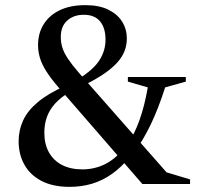

<svg xmlns="http://www.w3.org/2000/svg" viewBox="-20 -716 766 747"><path d="M307 -384.5 253.5 -359.5Q217 -338 194.8 -313.5Q172.5 -289 162.5 -260.8Q152.5 -232.5 152.5 -199.5Q152.5 -155.5 170.2 -123.5Q188 -91.5 221.2 -74.2Q254.5 -57 300.5 -57Q346 -57 386.5 -76.2Q427 -95.5 461.5 -138.5L480 -160.5Q504 -196.5 523 -249.5Q542 -302.5 555 -376L477.5 -398.5V-416.5H703V-398.5L622.5 -376Q596 -293 566.5 -231.8Q537 -170.5 503 -124.5L487.5 -108.5Q453.5 -66 416.2 -39.8Q379 -13.5 338 -1.2Q297 11 251 11Q185.5 11 141.2 -12.2Q97 -35.5 74.8 -75.5Q52.5 -115.5 52.5 -166.5Q52.5 -209 69.8 -247Q87 -285 127.5 -319Q168 -353 237.5 -383.5L286.5 -409.5Q344 -445.5 367.2 -482.2Q390.5 -519 390.5 -562Q390.5 -607.5 369.2 -633Q348 -658.5 306 -658.5Q266.5 -658.5 241.5 -636Q216.5 -613.5 216.5 -572Q216.5 -550 223 -529.8Q229.5 -509.5 244.8 -486.8Q260 -464 286 -434L628 -45.5L719.5 -18V0H534L209 -374.5Q177.5 -411 159.8 -439.2Q142 -467.5 135 -492Q128 -516.5 128 -540.5Q128 -586 149.5 -621Q171 -656 212 -676Q253 -696 312 -696Q366 -696 401.8 -678.2Q437.5 -660.5 455.5 -631.2Q473.5 -602 473.5 -566Q473.5 -542 465.2 -519.2Q457 -496.5 437.8 -474.5Q418.5 -452.5 386.5 -430.2Q354.5 -408 307 -384.5Z"/></svg>

Font: Newsreader 36pt Medium
Style: Regular
Weight: 500
Designer: Hugues Gentile
Foundry: Production Type
Version: Version 1.003